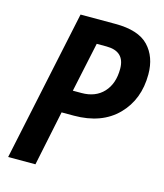

<svg xmlns="http://www.w3.org/2000/svg" viewBox="-108 -795 750 877"><g transform="rotate(15 267.0 -357.0)"><path d="M142 0 196 -260H254Q385 -260 459.5 -335.5Q534 -411 534 -530Q534 -613 486 -663.5Q438 -714 329 -714H164L13 0ZM270 -604H316Q403 -604 403 -521Q403 -451 365 -410Q327 -369 261 -369H220Z"/></g></svg>

Font: Noto Sans UI SemiCondensed
Style: Bold Italic
Weight: 700
Width: 4
Designer: Monotype Design Team
Foundry: Monotype Imaging Inc.
Version: 1.001